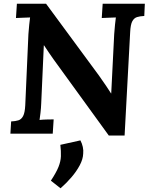

<svg xmlns="http://www.w3.org/2000/svg" viewBox="-20 -720 812 1034"><path d="M566 10 268 -401Q256 -418 243 -437Q230 -456 217 -476H216L202 -164Q201 -137 198 -112Q195 -87 193 -74Q210 -76 234 -76.5Q258 -77 269 -77L264 0H36L40 -66Q63 -67 79 -72Q95 -77 104.5 -95Q114 -113 116 -153L133 -536Q135 -563 137.5 -588Q140 -613 142 -626Q126 -625 101.5 -624.5Q77 -624 66 -623L71 -700H228L513 -313Q536 -281 551.5 -257.5Q567 -234 578 -217H579L595 -536Q597 -563 599.5 -588Q602 -613 604 -626Q588 -625 563.5 -624.5Q539 -624 528 -623L533 -700H760L757 -634Q734 -633 718 -628Q702 -623 692.5 -605.5Q683 -588 681 -547L651 10ZM306 294 254 253Q283 209 295 179Q307 149 308 121.5Q309 94 305 60L413 36Q422 53 426 71.5Q430 90 428 108Q427 137 409.5 170Q392 203 364.5 235Q337 267 306 294Z"/></svg>

Font: Lora
Style: Italic
Weight: 400
Italic angle: -3°
Designer: Olga Karpushina, Alexei Vanyashin (Cyrillic)
Foundry: Cyreal
Version: Version 3.008